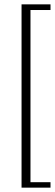

<svg xmlns="http://www.w3.org/2000/svg" viewBox="-20 -751 252 882"><path d="M79 111V-731H212V-705H120V86H212V111Z"/></svg>

Font: MonteCarlo
Style: Regular
Weight: 400
Designer: Robert E. Leuschke
Foundry: Robert E. Leuschke
Version: Version 1.010; ttfautohint (v1.8.3)